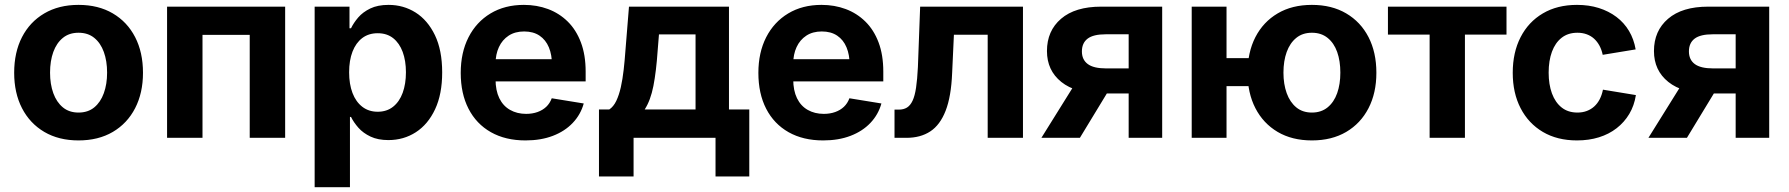

<svg xmlns="http://www.w3.org/2000/svg" viewBox="-20 -570 7397 794"><path d="M304.7 10.7Q223.1 10.7 163.3 -24.4Q103.5 -59.6 71 -122.6Q38.6 -185.5 38.6 -269Q38.6 -353.5 71 -416.5Q103.5 -479.5 163.3 -514.6Q223.1 -549.8 304.7 -549.8Q386.7 -549.8 446.5 -514.6Q506.3 -479.5 538.8 -416.5Q571.3 -353.5 571.3 -269Q571.3 -185.5 538.8 -122.6Q506.3 -59.6 446.5 -24.4Q386.7 10.7 304.7 10.7ZM304.7 -104.5Q343.8 -104.5 369.9 -126Q396 -147.5 409.4 -184.8Q422.9 -222.2 422.9 -269.5Q422.9 -317.9 409.4 -355Q396 -392.1 369.9 -413.3Q343.8 -434.6 304.7 -434.6Q266.1 -434.6 240 -413.3Q213.9 -392.1 200.4 -355Q187 -317.9 187 -269.5Q187 -222.2 200.4 -184.8Q213.9 -147.5 240 -126Q266.1 -104.5 304.7 -104.5Z M1159.2 -542.5V0H1012.7V-425.8H817.4V0H670.9V-542.5Z M1281.2 204.1V-542.5H1425.3V-453.1H1431.6Q1442.4 -475.6 1461.4 -497.8Q1480.5 -520 1511.2 -534.9Q1542 -549.8 1586.9 -549.8Q1648.4 -549.8 1698.5 -518.3Q1748.5 -486.8 1778.6 -424.6Q1808.6 -362.3 1808.6 -270.5Q1808.6 -180.7 1779.3 -118.2Q1750 -55.7 1699.7 -23.2Q1649.4 9.3 1585.9 9.3Q1543 9.3 1512.5 -5.1Q1481.9 -19.5 1462.4 -41.5Q1442.9 -63.5 1431.6 -86.4H1427.2V204.1ZM1542 -107.9Q1579.6 -107.9 1605.7 -128.7Q1631.8 -149.4 1645.3 -186.3Q1658.7 -223.1 1658.7 -271Q1658.7 -318.8 1645.3 -355.2Q1631.8 -391.6 1606 -412.1Q1580.1 -432.6 1542 -432.6Q1504.4 -432.6 1478 -412.6Q1451.7 -392.6 1437.7 -356.4Q1423.8 -320.3 1423.8 -271Q1423.8 -222.2 1437.7 -185.5Q1451.7 -148.9 1478.3 -128.4Q1504.9 -107.9 1542 -107.9Z M2153.3 10.7Q2070.3 10.7 2010 -23.4Q1949.7 -57.6 1917.5 -120.4Q1885.3 -183.1 1885.3 -268.6Q1885.3 -352.5 1917.5 -415.8Q1949.7 -479 2008.5 -514.4Q2067.4 -549.8 2146.5 -549.8Q2200.2 -549.8 2246.6 -532.5Q2293 -515.1 2327.9 -480.7Q2362.8 -446.3 2382.3 -394.5Q2401.9 -342.8 2401.9 -273.9V-233.4H1944.3V-325.2H2331.1L2262.7 -300.8Q2262.7 -343.3 2249.8 -374.3Q2236.8 -405.3 2211.2 -422.6Q2185.5 -439.9 2147.5 -439.9Q2109.9 -439.9 2083.5 -422.6Q2057.1 -405.3 2043.2 -375.2Q2029.3 -345.2 2029.3 -306.6V-242.2Q2029.3 -195.8 2044.9 -163.8Q2060.5 -131.8 2089.4 -115.5Q2118.2 -99.1 2155.8 -99.1Q2181.6 -99.1 2202.9 -106.7Q2224.1 -114.3 2239 -128.4Q2253.9 -142.6 2261.7 -163.6L2394 -142.1Q2381.3 -96.2 2348.6 -61.8Q2315.9 -27.3 2266.4 -8.3Q2216.8 10.7 2153.3 10.7Z M2457 159.7V-117.2H2499.5Q2517.1 -128.9 2528.6 -152.8Q2540 -176.8 2547.4 -209.5Q2554.7 -242.2 2559.1 -281Q2563.5 -319.8 2566.4 -360.8L2581.1 -542.5H2994.6V-117.2H3078.6V159.7H2939V0H2600.1V159.7ZM2646 -117.2H2856.4V-427.7H2705.1L2699.7 -360.8Q2693.8 -274.4 2682.1 -214.6Q2670.4 -154.8 2646 -117.2Z M3384.3 10.7Q3301.3 10.7 3241 -23.4Q3180.7 -57.6 3148.4 -120.4Q3116.2 -183.1 3116.2 -268.6Q3116.2 -352.5 3148.4 -415.8Q3180.7 -479 3239.5 -514.4Q3298.3 -549.8 3377.4 -549.8Q3431.2 -549.8 3477.5 -532.5Q3523.9 -515.1 3558.8 -480.7Q3593.8 -446.3 3613.3 -394.5Q3632.8 -342.8 3632.8 -273.9V-233.4H3175.3V-325.2H3562L3493.7 -300.8Q3493.7 -343.3 3480.7 -374.3Q3467.8 -405.3 3442.1 -422.6Q3416.5 -439.9 3378.4 -439.9Q3340.8 -439.9 3314.5 -422.6Q3288.1 -405.3 3274.2 -375.2Q3260.3 -345.2 3260.3 -306.6V-242.2Q3260.3 -195.8 3275.9 -163.8Q3291.5 -131.8 3320.3 -115.5Q3349.1 -99.1 3386.7 -99.1Q3412.6 -99.1 3433.8 -106.7Q3455.1 -114.3 3470 -128.4Q3484.9 -142.6 3492.7 -163.6L3625 -142.1Q3612.3 -96.2 3579.6 -61.8Q3546.9 -27.3 3497.3 -8.3Q3447.8 10.7 3384.3 10.7Z M3679.2 0V-116.7H3697.3Q3716.8 -116.7 3730.7 -125.2Q3744.6 -133.8 3753.9 -153.6Q3763.2 -173.3 3768.3 -207.5Q3773.4 -241.7 3775.9 -292.5L3785.2 -542.5H4210.4V0H4064.5V-426.3H3924.8L3917.5 -268.1Q3913.6 -170.9 3890.6 -112.1Q3867.7 -53.2 3827.1 -26.6Q3786.6 0 3728.5 0Z M4786.1 0H4647.5V-428.2H4552.7Q4501.5 -428.2 4477.8 -410.2Q4454.1 -392.1 4454.1 -357.4Q4454.1 -323.2 4478.3 -305.2Q4502.4 -287.1 4554.2 -287.1H4705.1V-183.6H4537.6Q4428.2 -183.6 4368.9 -231.2Q4309.6 -278.8 4309.6 -358.9Q4309.6 -442.4 4367.9 -492.4Q4426.3 -542.5 4533.7 -542.5H4786.1ZM4445.8 0H4286.6L4440.9 -247.6H4596.2Z M4908.2 0V-542.5H5052.2V0ZM5012.2 -213.9V-329.6H5184.1V-213.9ZM5405.3 10.7Q5323.2 10.7 5263.7 -24.4Q5204.1 -59.6 5171.6 -122.6Q5139.2 -185.5 5139.2 -269Q5139.2 -353.5 5171.6 -416.5Q5204.1 -479.5 5263.7 -514.6Q5323.2 -549.8 5405.3 -549.8Q5487.3 -549.8 5547.1 -514.6Q5606.9 -479.5 5639.4 -416.5Q5671.9 -353.5 5671.9 -269Q5671.9 -185.5 5639.4 -122.6Q5606.9 -59.6 5547.1 -24.4Q5487.3 10.7 5405.3 10.7ZM5405.3 -104.5Q5443.8 -104.5 5470.2 -126Q5496.6 -147.5 5509.8 -184.8Q5522.9 -222.2 5522.9 -269.5Q5522.9 -317.9 5509.8 -355Q5496.6 -392.1 5470.2 -413.3Q5443.8 -434.6 5405.3 -434.6Q5366.7 -434.6 5340.6 -413.3Q5314.5 -392.1 5301 -355Q5287.6 -317.9 5287.6 -269.5Q5287.6 -222.2 5301 -184.8Q5314.5 -147.5 5340.6 -126Q5366.7 -104.5 5405.3 -104.5Z M5892.1 0V-426.8H5719.7V-542.5H6210V-426.8H6038.1V0Z M6501.5 10.7Q6419.9 10.7 6360.4 -24.4Q6300.8 -59.6 6268.3 -122.6Q6235.8 -185.5 6235.8 -269Q6235.8 -353 6268.3 -416.3Q6300.8 -479.5 6360.4 -514.6Q6419.9 -549.8 6501.5 -549.8Q6550.8 -549.8 6591.8 -536.9Q6632.8 -523.9 6664.6 -500Q6696.3 -476.1 6716.6 -442.1Q6736.8 -408.2 6744.1 -365.7L6607.9 -343.3Q6603.5 -364.3 6594.5 -381.1Q6585.4 -397.9 6572.3 -409.9Q6559.1 -421.9 6541.7 -428.2Q6524.4 -434.6 6503.4 -434.6Q6464.4 -434.6 6438 -413.8Q6411.6 -393.1 6397.9 -356Q6384.3 -318.8 6384.3 -269.5Q6384.3 -221.2 6397.9 -183.8Q6411.6 -146.5 6438 -125.5Q6464.4 -104.5 6503.4 -104.5Q6524.4 -104.5 6542 -111.1Q6559.6 -117.7 6573 -129.9Q6586.4 -142.1 6595.5 -159.7Q6604.5 -177.2 6608.9 -199.2L6745.1 -176.8Q6738.3 -133.3 6717.8 -98.9Q6697.3 -64.5 6665.5 -39.8Q6633.8 -15.1 6592.3 -2.2Q6550.8 10.7 6501.5 10.7Z M7296.4 0H7157.7V-428.2H7063Q7011.7 -428.2 6988 -410.2Q6964.4 -392.1 6964.4 -357.4Q6964.4 -323.2 6988.5 -305.2Q7012.7 -287.1 7064.5 -287.1H7215.3V-183.6H7047.9Q6938.5 -183.6 6879.2 -231.2Q6819.8 -278.8 6819.8 -358.9Q6819.8 -442.4 6878.2 -492.4Q6936.5 -542.5 7043.9 -542.5H7296.4ZM6956.1 0H6796.9L6951.2 -247.6H7106.4Z"/></svg>

Font: Inter 16pt
Style: Bold
Weight: 700
Version: Version 4.001;git-66647c0bb